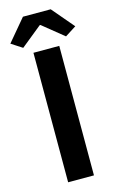

<svg xmlns="http://www.w3.org/2000/svg" viewBox="-160 -1004 653 1061"><g transform="rotate(-15 166.5 -474.0)"><path d="M91.3 0V-740.8H239V0ZM43.9 -781.8 -18.9 -822.6 86.8 -948.4H245.6L352.6 -822.6L288.8 -781.8L168.4 -879.3H164.2Z"/></g></svg>

Font: Noto Sans SC Thin
Style: Regular
Weight: 100
Designer: Ryoko NISHIZUKA 西塚涼子 (kana, bopomofo & ideographs); Paul D. Hunt (Latin, Greek & Cyrillic); Sandoll Communications 산돌커뮤니
Foundry: Adobe
Version: Version 2.004-H2;hotconv 1.0.118;makeotfexe 2.5.65603